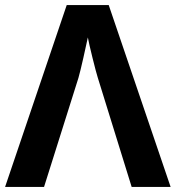

<svg xmlns="http://www.w3.org/2000/svg" viewBox="-20 -734 690 754"><path d="M325 -587C328 -566 358 -446 364 -429L497 0H650L407 -714H242L0 0H153L288 -428C296 -454 319 -558 325 -587Z"/></svg>

Font: Passageway
Style: Regular
Weight: 700
Foundry: Ascender Corporation
Version: Version 1.11